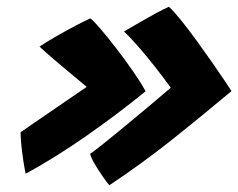

<svg xmlns="http://www.w3.org/2000/svg" viewBox="-20 -615 706 569"><path d="M347.5 -521.5Q367.5 -533.5 393 -548.2Q418.5 -563 442.2 -575.8Q466 -588.5 480.5 -595Q494 -583 516 -555.8Q538 -528.5 562.5 -494.8Q587 -461 609.5 -428.8Q632 -396.5 647.5 -373.2Q663 -350 666 -345Q576.5 -270 488.8 -200.2Q401 -130.5 304 -66Q298 -73 285.2 -91Q272.5 -109 261 -128.5Q249.5 -148 247 -159Q262 -169.5 289.5 -191.5Q317 -213.5 351 -241.5Q385 -269.5 420.2 -299.2Q455.5 -329 486 -355Q466.5 -382.5 440.8 -415.2Q415 -448 390 -476.8Q365 -505.5 347.5 -521.5ZM97 -477Q120 -492 149.2 -508.8Q178.5 -525.5 205.2 -539.5Q232 -553.5 247.5 -560.5Q256 -555 277.2 -530.2Q298.5 -505.5 324.5 -471.8Q350.5 -438 374.2 -403.8Q398 -369.5 411.5 -344.5Q330 -278 237 -213Q144 -148 56 -100Q53 -114 49.5 -136.5Q46 -159 43.5 -182.8Q41 -206.5 41 -223Q44.5 -225.5 64 -239Q83.5 -252.5 112.8 -272.5Q142 -292.5 174.8 -315Q207.5 -337.5 237 -357.5Q217 -374 190.8 -396Q164.5 -418 139.2 -439.5Q114 -461 97 -477Z"/></svg>

Font: Grandstander ExtraBold
Style: Italic
Weight: 800
Italic angle: -15°
Designer: Tyler Finck
Foundry: Etcetera Type Co
Version: Version 1.200; ttfautohint (v1.8.3)